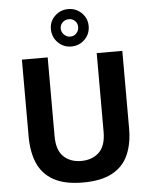

<svg xmlns="http://www.w3.org/2000/svg" viewBox="-64 -1040 852 1102"><g transform="rotate(-5 362.0 -489.5)"><path d="M659.5 -275.5Q659.5 -188 631 -123.8Q602.5 -59.5 538.8 -24.8Q475 10 370 10Q264.5 10 201 -25.2Q137.5 -60.5 109.2 -125.5Q81 -190.5 81 -280.5V-723H229.5V-269.5Q229.5 -188.5 268.5 -151.2Q307.5 -114 370 -114Q432.5 -114 472.2 -151Q512 -188 512 -269.5V-723H659.5ZM479.5 -882Q479.5 -836 447.8 -804.8Q416 -773.5 370.5 -773.5Q325 -773.5 293.5 -805.5Q262 -837.5 262 -884Q262 -927.5 293.8 -958.2Q325.5 -989 370.5 -989Q416 -989 447.8 -957.8Q479.5 -926.5 479.5 -882ZM419 -881.5Q419 -903 404.8 -917Q390.5 -931 369.5 -931Q349 -931 333.8 -917Q318.5 -903 318.5 -881.5Q318.5 -861 333.8 -845.8Q349 -830.5 369.5 -830.5Q390.5 -830.5 404.8 -845.8Q419 -861 419 -881.5Z"/></g></svg>

Font: Public Sans
Style: Bold
Weight: 700
Designer: The Public Sans project authors (U.S. Web Design System). Libre Franklin designed by Pablo Impallari and Rodrigo Fuenzal
Version: Version 1.008; ttfautohint (v1.8.1) -l 8 -r 50 -G 200 -x 14 